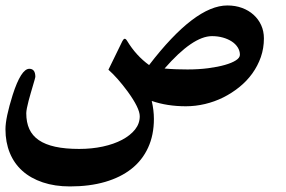

<svg xmlns="http://www.w3.org/2000/svg" viewBox="-20 -414 1046 703"><path d="M946.3 -273.4Q946.3 -237.3 935.1 -205.1Q923.8 -172.9 903.8 -145Q883.8 -117.2 856.2 -95Q828.6 -72.8 797.1 -57.1Q765.6 -41.5 730.7 -33.2Q695.8 -24.9 660.6 -24.9Q591.8 -24.9 535.6 -44.4Q543.5 -10.3 543.5 21.5Q543.5 80.6 522.2 126.7Q501 172.9 461.4 204.1Q421.9 235.4 365 252Q308.1 268.6 236.3 268.6Q180.7 268.6 136.5 253.7Q92.3 238.8 62 211.7Q31.7 184.6 15.9 145.8Q0 106.9 0 59.1Q0 17.6 26.4 -66.4Q57.1 -162.1 87.4 -162.1Q109.4 -162.1 109.4 -132.3Q109.4 -130.9 106.9 -122.3Q104.5 -113.8 100.8 -101.3Q97.2 -88.9 92.8 -74Q88.4 -59.1 84.7 -44.9Q81.1 -30.8 78.6 -18.6Q76.2 -6.3 76.2 0.5Q76.2 34.2 87.4 58.6Q98.6 83 122.1 99.1Q145.5 115.2 182.4 123.3Q219.2 131.3 270 131.3Q315.9 131.3 356.4 122.6Q397 113.8 427 97.9Q457 82 474.4 60.3Q491.7 38.6 491.7 11.7Q491.7 -18.1 447.3 -79.1Q410.2 -129.4 377 -158.7L428.2 -263.7Q432.6 -272 436.5 -272Q440.9 -272 445.3 -264.6Q478 -210.4 525.9 -175.8Q693.4 -394 812.5 -394Q841.8 -394 866.2 -385Q890.6 -376 908.4 -359.9Q926.3 -343.8 936.3 -321.8Q946.3 -299.8 946.3 -273.4ZM858.4 -213.4Q858.4 -228 850.3 -240.7Q842.3 -253.4 828.1 -262.5Q814 -271.5 795.7 -276.6Q777.3 -281.7 756.3 -281.7Q686 -281.7 582.5 -163.1Q605 -161.1 625.7 -160.4Q646.5 -159.7 666.5 -159.7Q707.5 -159.7 742.7 -164.3Q777.8 -168.9 803.5 -176.3Q829.1 -183.6 843.8 -193.1Q858.4 -202.6 858.4 -213.4Z"/></svg>

Font: XB Kayhan
Style: Bold
Weight: 700
Designer: Behnam
Foundry: Irmug
Version: Version 7.300 2009